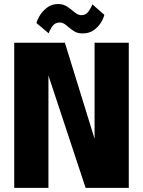

<svg xmlns="http://www.w3.org/2000/svg" viewBox="-20 -906 690 926"><path d="M48.6 0V-700H292.9L467.3 -135.8H436.1V-700H601.1V0H392.9L206.9 -562.2H213.6V0ZM378.2 -744.8Q354.4 -744.8 338.6 -754.6Q322.8 -764.5 310.4 -775.4Q300.2 -784.4 290.1 -790.9Q279.9 -797.5 267.9 -797.5Q245.1 -797.5 232.1 -778.7Q219.1 -759.9 214.9 -745.2L155.9 -794.9Q158.9 -809.4 171.9 -831Q185 -852.5 207.3 -869.5Q229.6 -886.5 259.5 -886.5Q282.9 -886.5 299.1 -876.9Q315.3 -867.2 328.5 -855.9Q339.9 -846.4 350.3 -839.6Q360.6 -832.8 373.6 -832.8Q394.6 -832.8 407.6 -851.7Q420.7 -870.6 425.3 -885.2L483.2 -834.6Q479.9 -818.9 467.2 -797.8Q454.6 -776.7 432.6 -760.8Q410.6 -744.8 378.2 -744.8Z"/></svg>

Font: Trispace Thin
Style: Regular
Weight: 100
Designer: Tyler Finck
Foundry: Etcetera Type Company
Version: Version 1.210